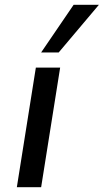

<svg xmlns="http://www.w3.org/2000/svg" viewBox="-20 -778 431 798"><path d="M50 0 129 -497H230L151 0ZM151 -560 286 -758H391L224 -560Z"/></svg>

Font: Nunito Sans 7pt Medium
Style: Italic
Weight: 500
Italic angle: -9°
Designer: Vernon Adams
Foundry: Vernon Adams
Version: Version 3.101;gftools[0.9.27]